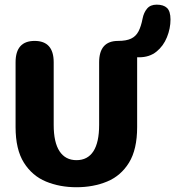

<svg xmlns="http://www.w3.org/2000/svg" viewBox="-20 -795 754 826"><path d="M309 10.5Q237 10.5 177.8 -14Q118.5 -38.5 82.8 -95.2Q47 -152 47 -248.5V-527Q47 -619 129 -619Q211 -619 211 -527V-257.5Q211 -182.5 236.2 -144.2Q261.5 -106 309 -106Q357 -106 381.8 -144.2Q406.5 -182.5 406.5 -257.5V-527Q406.5 -619 488 -619Q523 -619 543.8 -628.8Q564.5 -638.5 575.8 -660Q587 -681.5 593.5 -715.5Q598.5 -741 612.8 -758Q627 -775 654 -775Q683.5 -775 698.5 -760.8Q713.5 -746.5 713.5 -711Q713.5 -672.5 698.2 -634.8Q683 -597 653 -572.8Q623 -548.5 578 -548.5H570V-248.5Q570 -152 535 -95.2Q500 -38.5 440.8 -14Q381.5 10.5 309 10.5Z"/></svg>

Font: Sono ExtraLight Monospace
Style: Bold
Weight: 700
Version: Version 2.112